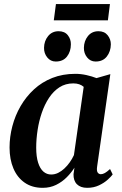

<svg xmlns="http://www.w3.org/2000/svg" viewBox="-20 -913 599 944"><path d="M457.5 -94Q454.5 -73 460.2 -64.8Q466 -56.5 476 -56.5Q485 -56.5 495.8 -62.5Q506.5 -68.5 521 -82L534 -55.5Q527 -45.5 509.8 -29.8Q492.5 -14 466.8 -1.8Q441 10.5 408.5 10.5Q376 10.5 358.2 -7.2Q340.5 -25 341.5 -57L346 -88.5Q331 -64.5 308.5 -41.8Q286 -19 256.2 -4.2Q226.5 10.5 190 10.5Q138 10.5 101.5 -14.8Q65 -40 46 -84.8Q27 -129.5 27 -187.5Q27 -240.5 40.8 -292.8Q54.5 -345 81.2 -391.2Q108 -437.5 147 -473.5Q186 -509.5 237.2 -529.8Q288.5 -550 350.5 -550Q377.5 -550 405.2 -543.8Q433 -537.5 454.5 -529L522.5 -548.5ZM391.5 -486Q382.5 -494 369.8 -498.5Q357 -503 340.5 -503Q302 -503 272.5 -484Q243 -465 221.2 -432.2Q199.5 -399.5 185.5 -358.5Q171.5 -317.5 164.8 -273.2Q158 -229 158 -187Q158 -142.5 167.5 -113Q177 -83.5 193.5 -69.2Q210 -55 231.5 -55Q249.5 -55 265.8 -63Q282 -71 296.5 -84.5Q311 -98 323 -115Q335 -132 343.5 -150.5ZM254 -610.5Q228.5 -610.5 212.2 -630.8Q196 -651 196.5 -678Q197 -711.5 216.5 -735.5Q236 -759.5 268 -759.5Q298 -759.5 313.5 -739.8Q329 -720 328.5 -695Q328.5 -660 309.5 -635.2Q290.5 -610.5 254 -610.5ZM450 -610.5Q424.5 -610.5 408.2 -630.8Q392 -651 392.5 -678Q393 -711.5 412.2 -735.5Q431.5 -759.5 464 -759.5Q493.5 -759.5 509.2 -739.8Q525 -720 525 -695Q524.5 -660 505.2 -635.2Q486 -610.5 450 -610.5ZM255 -893H520.5L510.5 -813H244.5Z"/></svg>

Font: Merriweather 60pt SemiBold
Style: Italic
Weight: 600
Italic angle: -7.8°
Version: Version 2.101